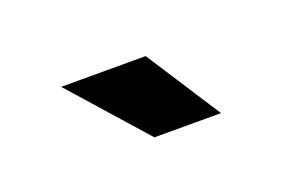

<svg xmlns="http://www.w3.org/2000/svg" viewBox="-36 -789 572 363"><g transform="rotate(-20 250.0 -607.0)"><path d="M266 -682 363 -532H229L96 -682Z"/></g></svg>

Font: Teko
Style: Bold
Weight: 700
Designer: Manushi Parikh, Jonny Pinhorn
Foundry: Indian Type Foundry
Version: Version 1.106;PS 1.0;hotconv 1.0.78;makeotf.lib2.5.61930; tt